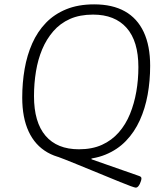

<svg xmlns="http://www.w3.org/2000/svg" viewBox="-20 -726 771 881"><path d="M603 135Q599 135 579.5 128Q560 121 531 109Q502 97 467.5 83Q433 69 398 54.5Q363 40 332 27.5Q301 15 278.5 6Q256 -3 247 -6H400V5L617 81Q623 83 626 85.5Q629 88 629 93Q629 97 627 104Q625 111 621.5 118Q618 125 613.5 130Q609 135 603 135ZM337 6Q255 6 198 -26.5Q141 -59 111.5 -122.5Q82 -186 82 -278Q82 -346 93 -409.5Q104 -473 128 -527Q152 -581 190.5 -621Q229 -661 284 -683.5Q339 -706 412 -706Q496 -706 553 -674Q610 -642 639.5 -579Q669 -516 669 -424Q669 -355 657.5 -291.5Q646 -228 621.5 -174Q597 -120 558 -79.5Q519 -39 464 -16.5Q409 6 337 6ZM342 -41Q403 -41 448 -61.5Q493 -82 525 -118.5Q557 -155 576.5 -203Q596 -251 605.5 -305.5Q615 -360 615 -418Q615 -537 561 -598Q507 -659 407 -659Q346 -659 301 -639Q256 -619 224.5 -582.5Q193 -546 173.5 -499.5Q154 -453 145 -398Q136 -343 136 -285Q136 -165 189 -103Q242 -41 342 -41Z"/></svg>

Font: Asap ExtraLight
Style: Italic
Weight: 250
Italic angle: -6°
Version: Version 3.001